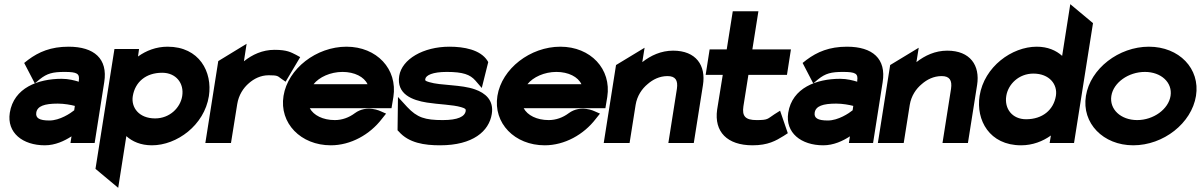

<svg xmlns="http://www.w3.org/2000/svg" viewBox="-20 -686 5760 921"><path d="M27 -145C12 -49 89 11 195 11C245 11 289 -10 323 -32L318 0H434L480 -292C498 -404 432 -462 309 -462C224 -462 166 -437 115 -399L96 -384L147 -286L171 -306C206 -334 233 -341 290 -341C350 -341 363 -333 358 -299V-294C339 -300 309 -308 276 -308C163 -308 46 -265 27 -145ZM154 -146C159 -177 193 -189 257 -189C288 -189 320 -183 339 -178L336 -157C319 -143 267 -108 217 -108C168 -108 150 -120 154 -146Z M438 124 547 215 586 -33C615 -7 655 11 709 11C828 11 960 -85 982 -225C1000 -341 936 -462 784 -462C729 -462 681 -443 642 -415L647 -451H529ZM617 -225C628 -292 679 -337 758 -337C824 -337 864 -287 854 -225C845 -169 794 -118 724 -118C647 -118 608 -170 617 -225Z M965 0H1088L1118 -187C1125 -230 1147 -264 1174 -287C1198 -308 1230 -325 1269 -325C1312 -325 1312 -321 1327 -310L1350 -294L1420 -412L1400 -423C1376 -435 1357 -447 1297 -447C1239 -447 1190 -424 1150 -392L1163 -476L1027 -393Z M1340 -226C1319 -95 1423 11 1567 11C1662 11 1754 -40 1812 -116L1832 -141L1807 -152C1807 -152 1740 -186 1682 -143C1654 -122 1621 -110 1586 -110C1529 -110 1484 -133 1466 -167H1858L1867 -221C1888 -355 1787 -462 1642 -462C1498 -462 1361 -357 1340 -226ZM1484 -282C1511 -316 1565 -341 1623 -341C1681 -341 1727 -317 1743 -282Z M1895 -322C1881 -234 1958 -205 2028 -194C2084 -185 2152 -184 2192 -172C2212 -166 2215 -163 2214 -154C2210 -127 2177 -110 2104 -110C2018 -110 1981 -122 1933 -173L1889 -221L1887 -61L1893 -55C1941 0 2016 11 2091 11C2249 11 2326 -57 2339 -139C2350 -206 2307 -240 2259 -257C2193 -281 2094 -275 2039 -292C2019 -298 2019 -300 2020 -307C2023 -325 2055 -341 2123 -341C2202 -341 2235 -328 2260 -300L2291 -264L2322 -388L2318 -395C2284 -448 2205 -462 2136 -462C2010 -462 1908 -402 1895 -322Z M2366 -226C2345 -95 2449 11 2593 11C2688 11 2780 -40 2838 -116L2858 -141L2833 -152C2833 -152 2766 -186 2708 -143C2680 -122 2647 -110 2612 -110C2555 -110 2510 -133 2492 -167H2884L2893 -221C2914 -355 2813 -462 2668 -462C2524 -462 2387 -357 2366 -226ZM2510 -282C2537 -316 2591 -341 2649 -341C2707 -341 2753 -317 2769 -282Z M2876 0H3000L3029 -183C3036 -226 3059 -260 3087 -283C3111 -304 3143 -321 3182 -321C3220 -321 3233 -301 3227 -260L3186 0H3308L3352 -278C3367 -372 3319 -443 3209 -443C3151 -443 3102 -420 3061 -388L3072 -457L2935 -374Z M3365 -327H3447L3420 -160C3405 -54 3468 11 3590 11C3664 11 3702 -11 3739 -34L3759 -47L3722 -155L3695 -138C3660 -115 3665 -110 3609 -110C3555 -110 3539 -129 3546 -176L3570 -327H3755L3774 -449H3589L3618 -632H3495L3466 -449H3384Z M3761 -145C3746 -49 3823 11 3929 11C3979 11 4023 -10 4057 -32L4052 0H4168L4214 -292C4232 -404 4166 -462 4043 -462C3958 -462 3900 -437 3849 -399L3830 -384L3881 -286L3905 -306C3940 -334 3967 -341 4024 -341C4084 -341 4097 -333 4092 -299V-294C4073 -300 4043 -308 4010 -308C3897 -308 3780 -265 3761 -145ZM3888 -146C3893 -177 3927 -189 3991 -189C4022 -189 4054 -183 4073 -178L4070 -157C4053 -143 4001 -108 3951 -108C3902 -108 3884 -120 3888 -146Z M4191 0H4315L4344 -183C4351 -226 4374 -260 4402 -283C4426 -304 4458 -321 4497 -321C4535 -321 4548 -301 4542 -260L4501 0H4623L4667 -278C4682 -372 4634 -443 4524 -443C4466 -443 4417 -420 4376 -388L4387 -457L4250 -374Z M4679 -226C4661 -110 4726 11 4878 11C4933 11 4982 -8 5021 -36L5015 0H5132L5223 -575L5114 -666L5075 -418C5046 -444 5006 -462 4953 -462C4834 -462 4701 -366 4679 -226ZM4807 -226C4816 -282 4867 -333 4937 -333C5014 -333 5054 -281 5045 -226C5034 -159 4981 -114 4902 -114C4836 -114 4797 -164 4807 -226Z M5189 -226C5168 -95 5272 11 5416 11C5561 11 5696 -95 5717 -226C5738 -357 5636 -462 5491 -462C5347 -462 5210 -357 5189 -226ZM5311 -226C5321 -290 5393 -341 5472 -341C5550 -341 5605 -290 5595 -226C5585 -162 5513 -110 5435 -110C5356 -110 5301 -162 5311 -226Z"/></svg>

Font: Charger Pro
Style: UltraObl
Weight: 900
Designer: Jasper
Foundry: Cannot Into Space Fonts
Version: Version 1.09